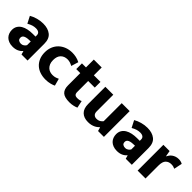

<svg xmlns="http://www.w3.org/2000/svg" viewBox="165 -1572 2529 2529"><g transform="rotate(45 1430.0 -307.5)"><path d="M67 -438Q108 -462 159.5 -476.5Q211 -491 265 -491Q354 -491 408 -448Q462 -405 462 -311V0H349L336 -48H332Q312 -22 276.5 -5.5Q241 11 193 11Q152 11 121.5 -1Q91 -13 71 -33Q51 -53 40.5 -80.5Q30 -108 30 -139Q30 -181 48.5 -211Q67 -241 98.5 -260Q130 -279 172.5 -288Q215 -297 263 -297H313V-323Q313 -350 294 -364.5Q275 -379 240 -379Q210 -379 181 -370Q152 -361 117 -341ZM314 -207 281 -206Q253 -205 234 -200Q215 -195 203.5 -187.5Q192 -180 187 -169.5Q182 -159 182 -148Q182 -117 200.5 -105.5Q219 -94 243 -94Q267 -94 286.5 -108Q306 -122 314 -139Z M829 -97Q861 -97 885.5 -105.5Q910 -114 923 -121L950 -21Q933 -11 893 0Q853 11 805 11Q749 11 701.5 -5Q654 -21 619.5 -52.5Q585 -84 565 -130.5Q545 -177 545 -238Q545 -294 564 -340.5Q583 -387 618 -420.5Q653 -454 701 -472.5Q749 -491 808 -491Q839 -491 875.5 -484Q912 -477 950 -457L919 -356Q899 -368 874.5 -376Q850 -384 825 -384Q767 -384 731 -348.5Q695 -313 695 -242Q695 -202 707 -174.5Q719 -147 738 -129.5Q757 -112 781 -104.5Q805 -97 829 -97Z M1340 -374H1217V-171Q1217 -138 1231.5 -125Q1246 -112 1272 -112Q1292 -112 1312 -116Q1332 -120 1343 -127L1365 -26Q1348 -17 1313.5 -8.5Q1279 0 1240 0Q1147 0 1108.5 -36Q1070 -72 1070 -145V-374H995V-480H1070V-626H1217V-480H1340Z M1736 -480H1884V0H1775L1760 -52H1756Q1746 -42 1732 -31Q1718 -20 1698.5 -10.5Q1679 -1 1654 5Q1629 11 1597 11Q1519 11 1475 -32Q1431 -75 1431 -159V-480H1579V-171Q1579 -134 1597.5 -116.5Q1616 -99 1645 -99Q1680 -99 1702.5 -113.5Q1725 -128 1736 -144Z M2009 -438Q2050 -462 2101.5 -476.5Q2153 -491 2207 -491Q2296 -491 2350 -448Q2404 -405 2404 -311V0H2291L2278 -48H2274Q2254 -22 2218.5 -5.5Q2183 11 2135 11Q2094 11 2063.5 -1Q2033 -13 2013 -33Q1993 -53 1982.5 -80.5Q1972 -108 1972 -139Q1972 -181 1990.5 -211Q2009 -241 2040.5 -260Q2072 -279 2114.5 -288Q2157 -297 2205 -297H2255V-323Q2255 -350 2236 -364.5Q2217 -379 2182 -379Q2152 -379 2123 -370Q2094 -361 2059 -341ZM2256 -207 2223 -206Q2195 -205 2176 -200Q2157 -195 2145.5 -187.5Q2134 -180 2129 -169.5Q2124 -159 2124 -148Q2124 -117 2142.5 -105.5Q2161 -94 2185 -94Q2209 -94 2228.5 -108Q2248 -122 2256 -139Z M2512 0V-480H2628L2643 -396Q2652 -414 2665 -431.5Q2678 -449 2696 -462Q2714 -475 2737.5 -483Q2761 -491 2790 -491Q2812 -491 2830.5 -485.5Q2849 -480 2860 -473L2836 -358Q2825 -364 2808 -369Q2791 -374 2766 -374Q2720 -374 2689.5 -344Q2659 -314 2659 -240V0Z"/></g></svg>

Font: Mukta ExtraBold
Style: Regular
Weight: 800
Designer: Girish Dalvi and Yashodeep Gholap
Foundry: Ek Type
Version: Version 2.538;PS 1.002;hotconv 16.6.51;makeotf.lib2.5.65220;